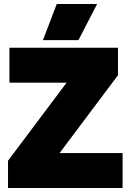

<svg xmlns="http://www.w3.org/2000/svg" viewBox="-20 -937 651 957"><path d="M263 -917H464L371 -737H194ZM20 -136 312 -525H27V-699H568V-562L277 -174H591V0H20Z"/></svg>

Font: Prompt ExtraBold
Style: Regular
Weight: 800
Designer: Katatrad Team
Foundry: CadsonDemak
Version: Version 1.001